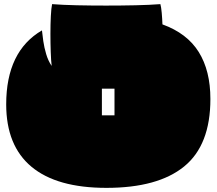

<svg xmlns="http://www.w3.org/2000/svg" viewBox="-20 -874 1048 929"><path d="M495 35Q255 35 132.5 -67Q10 -169 10 -369Q10 -626 183 -727Q185 -706 189.5 -675Q194 -644 203.5 -612Q213 -580 230 -555Q227 -580 225.5 -622Q224 -664 224 -710.5Q224 -757 226 -796Q228 -835 232 -854Q283 -850 351 -848.5Q419 -847 493 -847Q567 -847 636 -848.5Q705 -850 756 -854Q760 -840 762.5 -812Q765 -784 766 -756Q885 -713 941.5 -622.5Q998 -532 998 -395Q998 -172 871 -68.5Q744 35 495 35ZM473 -316H534V-445H473Z"/></svg>

Font: Oi
Style: Regular
Weight: 400
Designer: Kostas Bartsokas, Mohamad Dakak
Foundry: Foundry5
Version: Version 4.000